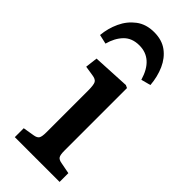

<svg xmlns="http://www.w3.org/2000/svg" viewBox="-262 -810 852 852"><g transform="rotate(45 164.0 -383.5)"><path d="M38 0V-56L92 -65Q110 -68 116 -77.5Q122 -87 122 -115V-375Q122 -412 115.5 -423.5Q109 -435 86 -438L41 -445L48 -503L223 -512L236 -506V-112Q236 -87 242 -77.5Q248 -68 267 -65L319 -55V0ZM146 -767Q195 -767 227.5 -743Q260 -719 278 -678.5Q296 -638 300 -589L255 -577Q225 -679 141 -679Q95 -679 68 -651Q41 -623 29 -578L-15 -588Q-11 -633 8 -674Q27 -715 61.5 -741Q96 -767 146 -767Z"/></g></svg>

Font: Literata 12pt Medium
Style: Regular
Weight: 500
Designer: Latin by Veronika Burian and Jose Scaglione. Greek by Irene Vlachou. Cyrillic by Vera Evstafieva.
Foundry: TypeTogether
Version: Version 3.002